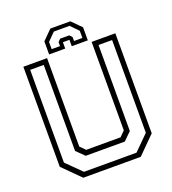

<svg xmlns="http://www.w3.org/2000/svg" viewBox="-151 -964 966 1077"><g transform="rotate(-20 332.0 -425.0)"><path d="M160.5 0 57.5 -103V-700H199V-172L229.5 -141.5H434.5L465 -172V-700H606.5V-103L503.5 0ZM175.5 -30H489L576.5 -117V-670.5H495.5V-157L448.5 -111H215.5L168.5 -157V-670.5H87.5V-117ZM392 -849.5 448 -793.5V-715.5H352V-753.5H313V-715.5H217V-793.5L273 -849.5ZM379.5 -827H285.5L240.5 -781.5V-738.5H290.5V-762L305 -777.5H359.5L374 -762V-738.5H424V-781.5Z"/></g></svg>

Font: Tourney Light
Style: Regular
Weight: 300
Version: Version 1.015